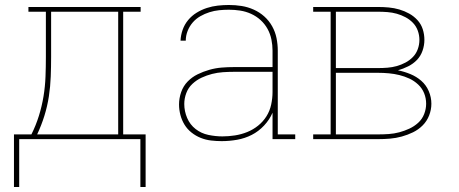

<svg xmlns="http://www.w3.org/2000/svg" viewBox="-20 -558 1840 770"><path d="M543 192V0H57V192H36V-19H106Q124 -55 136 -93.5Q148 -132 154.5 -171.5Q161 -211 162.5 -251Q164 -291 164 -331V-511H94V-530H544V-511H474V-19H564V192ZM129 -19H454V-511H185V-331Q185 -291 183.5 -251Q182 -211 176 -171.5Q170 -132 158 -93.5Q146 -55 129 -19Z M869 8Q848 8 826.5 5.5Q805 3 785 -5Q765 -13 748 -26.5Q731 -40 720 -58Q709 -76 703.5 -97Q698 -118 698 -139Q698 -164 706.5 -188.5Q715 -213 732.5 -231Q750 -249 772.5 -260Q795 -271 819.5 -278Q844 -285 869 -287Q894 -289 919 -289H1073V-355Q1073 -377 1068.5 -399.5Q1064 -422 1053 -442Q1042 -462 1025 -477.5Q1008 -493 987 -502.5Q966 -512 943.5 -515.5Q921 -519 898 -519Q878 -519 858.5 -517Q839 -515 820 -509Q801 -503 783.5 -493Q766 -483 753 -468Q740 -453 732.5 -434Q725 -415 725 -395H704Q705 -417 712.5 -438.5Q720 -460 734.5 -477.5Q749 -495 768.5 -507Q788 -519 809.5 -526Q831 -533 853.5 -535.5Q876 -538 898 -538Q924 -538 949 -534Q974 -530 997.5 -519.5Q1021 -509 1040 -492Q1059 -475 1071.5 -452.5Q1084 -430 1089 -405Q1094 -380 1094 -355V-19H1164V0H1073V-106Q1061 -78 1039 -54.5Q1017 -31 989.5 -17Q962 -3 931 2.5Q900 8 869 8ZM872 -11Q897 -11 922.5 -15Q948 -19 971.5 -28.5Q995 -38 1015 -54Q1035 -70 1048.5 -91.5Q1062 -113 1067.5 -138.5Q1073 -164 1073 -189V-270H919Q897 -270 874.5 -268.5Q852 -267 830.5 -261.5Q809 -256 788.5 -246.5Q768 -237 751.5 -221.5Q735 -206 727 -184.5Q719 -163 719 -141Q719 -112 730.5 -85Q742 -58 764.5 -40.5Q787 -23 815.5 -17Q844 -11 872 -11Z M1236 0V-19H1306V-511H1236V-530H1496Q1518 -530 1539.5 -528Q1561 -526 1581.5 -520Q1602 -514 1621 -503.5Q1640 -493 1654.5 -477Q1669 -461 1675.5 -440.5Q1682 -420 1682 -398Q1682 -398 1682 -398Q1682 -398 1682 -398Q1682 -376 1674.5 -354.5Q1667 -333 1652 -317.5Q1637 -302 1617 -292Q1597 -282 1576 -276Q1601 -271 1625.5 -261Q1650 -251 1669.5 -234Q1689 -217 1699.5 -192.5Q1710 -168 1710 -142Q1710 -118 1701 -95Q1692 -72 1675 -55Q1658 -38 1636.5 -27.5Q1615 -17 1591.5 -10.5Q1568 -4 1544 -2Q1520 0 1496 0ZM1327 -285H1496Q1515 -285 1534 -286.5Q1553 -288 1571 -293Q1589 -298 1606 -307Q1623 -316 1636 -329.5Q1649 -343 1655.5 -361Q1662 -379 1662 -398Q1662 -417 1655.5 -435Q1649 -453 1636 -466.5Q1623 -480 1606 -489Q1589 -498 1571 -503Q1553 -508 1534 -509.5Q1515 -511 1496 -511H1327ZM1327 -19H1496Q1518 -19 1539.5 -20.5Q1561 -22 1581.5 -27.5Q1602 -33 1621.5 -42Q1641 -51 1657 -65.5Q1673 -80 1681 -100.5Q1689 -121 1689 -142Q1689 -164 1681 -184Q1673 -204 1657 -219Q1641 -234 1621.5 -243Q1602 -252 1581.5 -257Q1561 -262 1539.5 -264Q1518 -266 1496 -266H1327Z"/></svg>

Font: Iosevka Slab Thin Extended
Style: Regular
Weight: 100
Width: 7
Monospace: yes
Designer: Belleve Invis
Foundry: Belleve Invis
Version: Version 11.1.1; ttfautohint (v1.8.3)